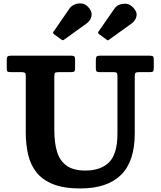

<svg xmlns="http://www.w3.org/2000/svg" viewBox="-20 -1072 928 1110"><path d="M332 -845.5 293 -873.5Q286 -879.5 286.8 -883.8Q287.5 -888 293.5 -894.5L381.5 -1022.5Q392 -1038 411.2 -1046Q430.5 -1054 451.5 -1051.8Q472.5 -1049.5 488 -1033.5Q513.5 -1007.5 509.2 -981Q505 -954.5 481.5 -937L356 -846.5Q347.5 -840.5 343.5 -839.5Q339.5 -838.5 332 -845.5ZM594 -844.5 554.5 -873Q547.5 -879 546.8 -882.8Q546 -886.5 552 -893L642 -1022.5Q657.5 -1045.5 690.2 -1050Q723 -1054.5 747 -1031.5Q774 -1005 769.2 -979.5Q764.5 -954 742 -937L610.5 -842.5Q604.5 -838 601.8 -838.8Q599 -839.5 594 -844.5ZM635 -655H556.5Q542.5 -655 538.2 -659.5Q534 -664 534 -677.5V-722Q534 -738.5 537.8 -744.2Q541.5 -750 558 -750H846Q860 -750 864.5 -746Q869 -742 869 -727V-678Q869 -662.5 864.2 -658.8Q859.5 -655 844 -655H785.5Q768.5 -655 763.8 -651Q759 -647 759 -630V-300Q759 -139 679.5 -60.8Q600 17.5 444 17.5Q349 17.5 287.5 -7Q226 -31.5 191.2 -75.2Q156.5 -119 142.8 -177.8Q129 -236.5 129 -305V-632Q129 -648 123.2 -651.5Q117.5 -655 103 -655H42.5Q27 -655 23 -659Q19 -663 19 -678.5V-725.5Q19 -740.5 23.8 -745.2Q28.5 -750 43 -750H392Q404.5 -750 409.2 -746.2Q414 -742.5 414 -729V-678.5Q414 -663.5 409.5 -659.2Q405 -655 389.5 -655H320.5Q302 -655 298 -650.2Q294 -645.5 294 -627.5V-320Q294 -246.5 310 -194.2Q326 -142 365.2 -114Q404.5 -86 474 -86Q563 -86 611 -134.2Q659 -182.5 659 -300V-631Q659 -647 654.5 -651Q650 -655 635 -655Z"/></svg>

Font: Besley*
Style: Bold
Weight: 700
Designer: Owen Earl
Foundry: indestructible type*
Version: Version 2.000; ttfautohint (v1.8.3)